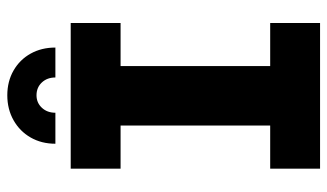

<svg xmlns="http://www.w3.org/2000/svg" viewBox="-210 -708 918 539"><g transform="rotate(-90 249.5 -439.0)"><path d="M251 -878Q290 -878 320.5 -860.5Q351 -843 368 -812.5Q385 -782 385 -743H301Q301 -766 287 -781Q273 -796 251 -796Q230 -796 216 -781Q202 -766 202 -743H115Q115 -782 132.5 -812.5Q150 -843 181 -860.5Q212 -878 251 -878ZM45 0V-140H166V-560H45V-700H454V-560H333V-140H454V0Z"/></g></svg>

Font: MuseoModerno Thin
Style: Bold
Weight: 700
Version: Version 1.003